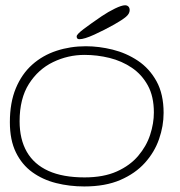

<svg xmlns="http://www.w3.org/2000/svg" viewBox="-20 -666 666 710"><path d="M291.5 23.5Q237 23.5 187.5 11Q138 -1.5 99.5 -29.2Q61 -57 38.8 -102.5Q16.5 -148 16.5 -214Q16.5 -286.5 38.5 -339.5Q60.5 -392.5 99.2 -427Q138 -461.5 189 -478.2Q240 -495 297.5 -495Q346 -495 396.5 -482.5Q447 -470 489.8 -441.5Q532.5 -413 558.8 -365.5Q585 -318 585 -248.5Q585 -200 568.2 -151.8Q551.5 -103.5 516 -64Q480.5 -24.5 425 -0.5Q369.5 23.5 291.5 23.5ZM292.5 -10Q363 -10 412 -32Q461 -54 491.2 -89.8Q521.5 -125.5 535.2 -167.5Q549 -209.5 549 -250Q549 -309 526.8 -349.8Q504.5 -390.5 467.5 -415.5Q430.5 -440.5 385 -451.8Q339.5 -463 292.5 -463Q231.5 -463 176.5 -436.5Q121.5 -410 87 -355.8Q52.5 -301.5 52.5 -217.5Q52.5 -151 79.2 -104.5Q106 -58 159.2 -34Q212.5 -10 292.5 -10ZM273.5 -521Q268.5 -521 266 -523.5Q263.5 -526 263.5 -531.5Q263.5 -539 289.2 -558.5Q315 -578 356 -606Q380.5 -622.5 405.2 -634.5Q430 -646.5 442.5 -646.5Q450 -646.5 454.8 -641.8Q459.5 -637 459.5 -628.5Q459.5 -615.5 446 -604Q432.5 -592.5 402.5 -575.5Q366 -555 328.8 -538Q291.5 -521 273.5 -521Z"/></svg>

Font: Gluten Thin
Style: Regular
Weight: 100
Designer: Tyler Finck
Foundry: Etcetera Type Company
Version: Version 1.300